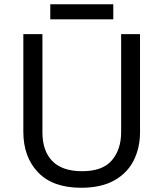

<svg xmlns="http://www.w3.org/2000/svg" viewBox="-20 -875 771 905"><path d="M640 -252Q640 -178 610 -118.5Q580 -59 518.5 -24.5Q457 10 362 10Q229 10 159.5 -62.5Q90 -135 90 -254V-714H180V-251Q180 -164 226.5 -116Q273 -68 367 -68Q464 -68 507.5 -119.5Q551 -171 551 -252V-714H640ZM514 -855V-784H217V-855Z"/></svg>

Font: Noto Sans Kawi
Style: Regular
Weight: 400
Designer: Fadhl Haqq
Version: Version 1.000